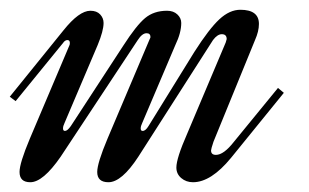

<svg xmlns="http://www.w3.org/2000/svg" viewBox="-77 -373 632 393"><path d="M359 -291 206 -52Q172 0 145 0Q122 0 122 -21Q122 -39 143 -89L229 -292Q231 -296 231 -297Q231 -305 223 -305Q214 -305 205 -291L47 -52Q11 0 -15 0Q-37 0 -37 -21Q-37 -39 -16 -89L65 -280Q66 -282 66 -285Q66 -291 61 -291Q56 -291 52 -285L-45 -166L-57 -175L53 -311Q85 -351 108 -351Q121 -351 128 -343.5Q135 -336 135 -326Q135 -310 123 -281L55 -121Q52 -115 52 -110Q52 -105 56 -105Q61 -105 68 -115L175 -279Q202 -321 220 -336Q238 -351 265 -351Q278 -351 286 -343.5Q294 -336 294 -326Q294 -306 282 -281L214 -121Q211 -115 211 -110Q211 -105 215 -105Q221 -105 227 -115L321 -267Q351 -314 372 -333.5Q393 -353 415 -353Q453 -353 453 -324Q453 -309 445 -291L360 -83Q355 -68 355 -65Q355 -56 365 -56Q381 -56 402 -83L492 -193L504 -183L396 -50Q355 0 318 0Q304 0 294 -8.5Q284 -17 284 -30Q284 -49 306 -99L385 -286Q387 -292 387 -293Q387 -303 377 -303Q368 -303 359 -291Z"/></svg>

Font: Dynalight
Style: Regular
Weight: 400
Designer: Astigmatic (AOETI)
Foundry: Astigmatic (AOETI)
Version: Version 1.000